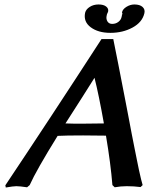

<svg xmlns="http://www.w3.org/2000/svg" viewBox="-20 -833 669 859"><path d="M358.9 -279.8Q414.1 -279.8 444.8 -280.8Q421.9 -409.7 402.8 -484.9Q356.4 -410.6 272.9 -280.8Q279.3 -280.8 291 -280.3Q302.7 -279.8 310.1 -279.8ZM618.2 -4.9 608.9 3.9Q579.6 0 546.9 0Q520 0 493.2 4.9L482.9 -4.9Q475.1 -101.6 454.1 -226.1Q419.9 -227.1 352.1 -227.1Q274.9 -227.1 237.8 -225.1Q142.1 -70.8 112.8 -4.9L101.1 4.9Q67.9 0 53.2 0Q40 0 5.9 5.9L3.9 -3.9Q202.1 -300.3 434.1 -658.2H486.8Q504.4 -572.3 543 -372.1Q547.4 -349.6 555.9 -304.9Q564.5 -260.3 568.8 -236.8Q573.2 -213.4 580.6 -176.8Q587.9 -140.1 592.3 -118.4Q596.7 -96.7 601.8 -72Q606.9 -47.4 611.1 -31.2Q615.2 -15.1 618.2 -4.9ZM626 -773.9Q616.7 -733.4 573 -709.7Q529.3 -686 474.1 -686Q419.4 -686 386 -710.9Q352.5 -735.8 360.8 -775.9Q364.7 -791.5 381.6 -802.2Q398.4 -813 420.9 -813Q442.9 -813 454.6 -804Q466.3 -794.9 463.9 -782.2L460.9 -773.9L460 -772.9Q458 -769 458 -766.1Q458 -765.6 457.5 -764.2Q457 -762.7 457 -762.2Q454.1 -747.6 460.9 -736.8Q467.8 -726.1 481.9 -726.1Q497.6 -726.1 509.3 -734.9Q521 -743.7 523.9 -756.8Q525.9 -762.7 525.9 -771L529.8 -767.1Q525.9 -774.9 525.9 -777.8Q528.8 -792 545.9 -802.5Q563 -813 581.1 -813Q605.5 -813 617.7 -802Q629.9 -791 626 -773.9Z"/></svg>

Font: Linear Smooth
Style: Bold Italic
Weight: 700
Designer: Philipp H. Poll, Flanker
Foundry: Philipp H. Poll, reworked by Flanker
Version: Version 1.061 | FøM Fix